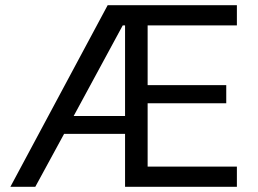

<svg xmlns="http://www.w3.org/2000/svg" viewBox="-20 -720 996 740"><path d="M20 0 395 -700H893V-622H549V-392H852V-322H549V-78H893V0H462V-204H227L116 0ZM264 -273H462V-622H453Z"/></svg>

Font: Lopes Sans
Style: Regular
Weight: 400
Designer: Gabriel Lam, Diego Maldonado
Foundry: TypeRant, Foresti Design
Version: Version 4.000